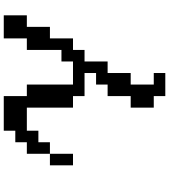

<svg xmlns="http://www.w3.org/2000/svg" viewBox="42 -880 915 1040"><g transform="rotate(90 500.0 -359.5)"><path d="M62.5 -46.9H125V-171.9H187.5V-296.9H250V-359.4H312.5V-484.4H375V-609.4H437.5V-734.4H375V-796.9H500V-734.4H562.5V-609.4H500V-484.4H437.5V-421.9H375V-359.4H500V-296.9H562.5V-46.9H687.5V-109.4H750V-171.9H812.5V-46.9H750V15.6H687.5V78.1H500V-46.9H437.5V-296.9H312.5V-234.4H250V-46.9H187.5V78.1H62.5ZM812.5 -171.9V-296.9H875V-171.9Z"/></g></svg>

Font: KH Dot Dougenzaka 16
Style: Regular
Weight: 400
Designer: Original version for X68000 by Keitarou Hiraki (http://hp.vector.co.jp/authors/VA000874/) / TrueType conversion by Homem
Version: Version 1.00.20150527